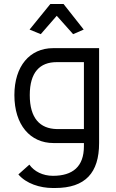

<svg xmlns="http://www.w3.org/2000/svg" viewBox="-20 -716 582 961"><path d="M232 -696 128 -568 184 -545 264 -637 346 -545 399 -568 298 -696ZM400 0V16C400 118 344 164 245 164C194 164 151 142 127 108L72 157C111 203 180 225 244 225H256C407 225 476 149 476 0V-475H246C129 -475 52 -385 52 -240C52 -91 131 0 248 0ZM129 -240C129 -355 180 -405 264 -405H400V-70H264C180 -72 129 -124 129 -240Z"/></svg>

Font: Mint Spirit
Style: Regular
Weight: 400
Designer: HARENDAL Hirwen
Foundry: Arkandis Digital Foundry.
Version: Version 1.004;FFEdit